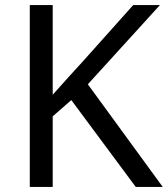

<svg xmlns="http://www.w3.org/2000/svg" viewBox="-20 -734 659 754"><path d="M619 0H513L260 -341L187 -277V0H97V-714H187V-362Q217 -396 248 -430Q279 -464 310 -498L503 -714H608L325 -403Z"/></svg>

Font: Noto Sans Meetei Mayek
Style: Regular
Weight: 400
Designer: Monotype Design Team and Neelakash Kshetrimayum
Foundry: Monotype Imaging Inc.
Version: Version 2.002